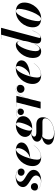

<svg xmlns="http://www.w3.org/2000/svg" viewBox="1274 -2064 1050 3638"><g transform="rotate(-90 1799.0 -245.0)"><path d="M399.5 -132C399.5 -267.5 174.5 -283.5 174.5 -386C174.5 -432 223 -468 276.5 -468C347.5 -468 396.5 -439 414.5 -402.5C403 -422 381 -433.5 354.5 -433.5C314.5 -433.5 287.5 -406 287.5 -371.5C287.5 -329 322.5 -303.5 359.5 -303.5C393 -303.5 424.5 -327 424.5 -370.5C424.5 -417.5 377 -471.5 264 -471.5C148.5 -471.5 73.5 -411 73.5 -334.5C73.5 -213.5 293 -192.5 293 -85.5C293 -32 235.5 7 182.5 7C101.5 7 25 -27.5 11.5 -91.5C20.5 -64 47.5 -49.5 79.5 -49.5C117 -49.5 149 -72.5 149 -115.5C149 -157.5 120 -184.5 80 -184.5C36 -184.5 7.5 -151.5 7.5 -111.5C7.5 -37 86.5 10 193 10C309.5 10 399.5 -45.5 399.5 -132Z M592.5 -67C592.5 -101.5 600.5 -148 613.5 -197C797 -209 918.5 -268 918.5 -363C918.5 -423 863.5 -470 769 -470C603.5 -470 471 -314.5 471 -150C471 -60 525.5 10 634 10C745.5 10 818.5 -58.5 865 -129.5L863.5 -130C806 -44.5 729.5 5 653 5C616.5 5 592.5 -11 592.5 -67ZM784.5 -467C805.5 -467 811.5 -447.5 811.5 -427C811.5 -346.5 729 -216 614 -199C648.5 -325 718.5 -467 784.5 -467Z M1195 -160C1314 -160 1416.5 -233 1416.5 -328.5C1416.5 -362.5 1405 -392 1384.5 -415C1411 -448 1440 -463 1477.5 -463C1519 -463 1551 -437.5 1557.5 -399.5C1550.5 -423 1525.5 -436.5 1501 -436.5C1467 -436.5 1437.5 -412.5 1437.5 -376.5C1437.5 -341 1465 -317 1497.5 -317C1537.5 -317 1561 -347 1561 -384.5C1561 -432.5 1524 -465 1477.5 -465C1439.5 -465 1409 -449 1383 -416.5C1352.5 -450 1303 -469.5 1245 -469.5C1126 -469.5 1023.5 -392 1023.5 -296.5C1023.5 -242.5 1053 -202 1100 -179.5C1011.5 -172 934 -132.5 934 -66.5C934 -22 969.5 10.5 1023 25.5C948.5 35 876 84 876 143C876 215.5 950 260 1086 260C1233 260 1396.5 188 1396.5 42C1396.5 -46.5 1336.5 -82 1254 -82C1225.5 -82 1158 -81 1123 -81C1071 -81 1029.5 -88 1029.5 -123C1029.5 -145.5 1052.5 -171 1103.5 -178C1129.5 -166.5 1160.5 -160 1195 -160ZM1177.5 -163.5C1153 -163.5 1142.5 -184.5 1142.5 -211C1142.5 -277.5 1213.5 -466.5 1262.5 -466.5C1288 -466.5 1298 -446 1298 -419.5C1298 -353 1226.5 -163.5 1177.5 -163.5ZM975 152C975 94 1004 45 1037 28.5C1054.5 32 1073 34 1092.5 34H1307.5C1354.5 34 1377 54 1377 88C1377 173 1248 254.5 1104 254.5C1018 254.5 975 222.5 975 152Z M1677.5 -458 1561 0H1690L1735.5 -187C1767 -305 1822 -467.5 1920.5 -467.5C1964.5 -467.5 1996.5 -444 2006 -409C1996 -436 1967 -451.5 1934.5 -451.5C1890.5 -451.5 1858 -423 1858 -381C1858 -338 1890 -306.5 1934 -306.5C1979.5 -306.5 2010.5 -342 2010.5 -387.5C2010.5 -435.5 1973.5 -469.5 1920.5 -469.5C1836 -469.5 1783 -353.5 1750 -245L1802.5 -460H1596.5V-458Z M2148.5 -67C2148.5 -101.5 2156.5 -148 2169.5 -197C2353 -209 2474.5 -268 2474.5 -363C2474.5 -423 2419.5 -470 2325 -470C2159.5 -470 2027 -314.5 2027 -150C2027 -60 2081.5 10 2190 10C2301.5 10 2374.5 -58.5 2421 -129.5L2419.5 -130C2362 -44.5 2285.5 5 2209 5C2172.5 5 2148.5 -11 2148.5 -67ZM2340.5 -467C2361.5 -467 2367.5 -447.5 2367.5 -427C2367.5 -346.5 2285 -216 2170 -199C2204.5 -325 2274.5 -467 2340.5 -467Z M2847.5 -350C2847.5 -414.5 2831 -470 2768 -470C2645 -470 2519.5 -305.5 2519.5 -152.5C2519.5 -52.5 2557.5 10 2649.5 10C2722.5 10 2777 -75.5 2810 -167.5L2796 -97.5C2794 -88 2793.5 -77 2793.5 -67C2793.5 -22 2818.5 10 2876 10C2955.5 10 2997 -49 3044 -159L3042 -159.5C2987.5 -31.5 2946.5 -3.5 2912.5 -3.5C2902 -3.5 2899 -11 2899 -18C2899 -22.5 2899.5 -27 2901 -33L3091.5 -750H2881V-748H2961L2845.5 -319.5C2847 -330.5 2847.5 -341 2847.5 -350ZM2845.5 -351.5C2845.5 -334.5 2844 -315.5 2841 -296L2839.5 -287C2820 -166.5 2753 -19 2693 -19C2665 -19 2649 -46.5 2649 -98C2649 -215 2733.5 -442 2802 -442C2835 -442 2845.5 -404 2845.5 -351.5Z M3269 10C3435 10 3569.5 -145 3569.5 -310C3569.5 -410 3507 -470 3398.5 -470C3240 -470 3100.5 -314.5 3100.5 -147C3100.5 -47 3160.5 10 3269 10ZM3261.5 8C3230.5 8 3217 -13 3217 -47C3217 -181 3324.5 -468 3406 -468C3437 -468 3450.5 -447 3450.5 -413C3450.5 -279 3343 8 3261.5 8Z"/></g></svg>

Font: Bodoni* 96pt
Style: Bold Italic
Weight: 700
Italic angle: -13°
Version: Version 2.3